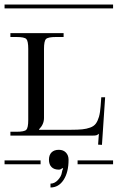

<svg xmlns="http://www.w3.org/2000/svg" viewBox="-29 -728 521 851"><path d="M-8.8 -708H472.2V-690.9H-8.8ZM96.2 -196.8V-511.2Q96.2 -546.4 87.6 -555.2Q79.1 -564 43.9 -564H17.1V-581.1H252.9V-564H219.2Q184.1 -564 175 -555.2Q166 -546.4 166 -511.2V-205.1Q166 -176.8 144 -154.8V-152.8H286.1Q316.9 -152.8 335.7 -154.8Q354.5 -156.7 370.8 -162.6Q387.2 -168.5 395.8 -180.2Q404.3 -191.9 409.7 -210.4Q415 -229 417 -257.8L419.9 -296.9H437L422.9 -85.9L405.8 -86.9L409.2 -134.8H408.2Q403.3 -129.9 398.2 -128.4Q393.1 -127 380.9 -127H17.1V-144H43.9Q79.1 -144 87.6 -152.8Q96.2 -161.6 96.2 -196.8ZM314.9 -17.1H472.2V0H314.9ZM-8.8 -17.1H150.9V0H-8.8ZM274.9 -20Q274.9 35.6 252.9 69.3Q231 103 194.8 103V85.9Q212.9 85.9 227.8 69.8Q242.7 53.7 245.1 37.1Q246.6 25.9 251 19L247.1 17.1Q240.2 23.9 231.9 23.9Q210.9 23.9 199.5 12.5Q188 1 188 -20Q188 -41 199.5 -52.5Q210.9 -64 231.9 -64Q251.5 -64 263.2 -51.8Q274.9 -39.6 274.9 -20Z"/></svg>

Font: FoglihtenFr02
Style: Regular
Weight: 500
Version: Version 0.68